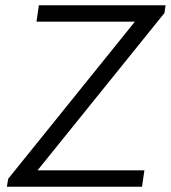

<svg xmlns="http://www.w3.org/2000/svg" viewBox="-20 -706 646 726"><path d="M6 0 11 -30 490 -624H118L127 -686H606L602 -657L122 -62H526L517 0Z"/></svg>

Font: Chivo ExtraLight
Style: Italic
Weight: 250
Italic angle: -8.05°
Designer: Hector Gatti
Foundry: Omnibus-Type
Version: Version 2.002